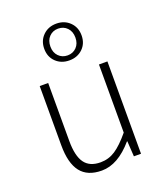

<svg xmlns="http://www.w3.org/2000/svg" viewBox="-138 -832 805 938"><g transform="rotate(-20 264.5 -363.5)"><path d="M230 12Q156 12 120.5 -33.5Q85 -79 85 -172V-480H129V-178Q129 -101 155 -64.5Q181 -28 238 -28Q280 -28 315 -51Q350 -74 393 -126V-480H437V0H400L395 -80H393Q314 12 230 12ZM334.5 -574.5Q307 -548 265 -548Q223 -548 195.5 -574.5Q168 -601 168 -643Q168 -685 195.5 -712Q223 -739 265 -739Q307 -739 334.5 -712Q362 -685 362 -643Q362 -601 334.5 -574.5ZM330 -643Q330 -675 311.5 -694Q293 -713 265 -713Q237 -713 218.5 -694Q200 -675 200 -643Q200 -612 218.5 -593Q237 -574 265 -574Q293 -574 311.5 -593Q330 -612 330 -643Z"/></g></svg>

Font: Toshiba Sans Light
Style: Regular
Weight: 300
Designer: Paul D. Hunt
Foundry: Toshiba Corporation
Version: Version 2.020;PS 2.0;hotconv 1.0.86;makeotf.lib2.5.63406